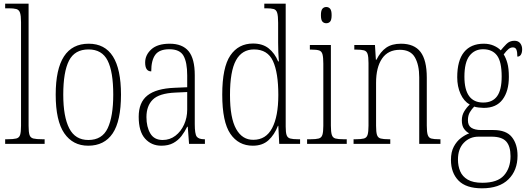

<svg xmlns="http://www.w3.org/2000/svg" viewBox="-20 -780 2866 1041"><path d="M8 0V-25H19Q52 -25 68 -29Q84 -33 89 -48.5Q94 -64 94 -98V-660Q94 -695 88.5 -711Q83 -727 68.5 -731Q54 -735 27 -735H8V-760H135V-98Q135 -64 140 -48.5Q145 -33 161 -29Q177 -25 210 -25H222V0Z M458 10Q375 10 328.5 -57.5Q282 -125 282 -267Q282 -543 461 -543Q636 -543 636 -267Q636 -124 591 -57Q546 10 458 10ZM459 -21Q534 -21 564 -85Q594 -149 594 -267Q594 -391 563.5 -451.5Q533 -512 460 -512Q385 -512 354 -451Q323 -390 323 -267Q323 -147 355.5 -84Q388 -21 459 -21Z M855 10Q801 10 766.5 -28.5Q732 -67 732 -147Q732 -225 779.5 -262.5Q827 -300 926 -304L995 -307V-371Q995 -442 975 -477.5Q955 -513 898 -513Q844 -513 822 -483Q800 -453 800 -393Q767 -393 767 -441Q767 -482 800.5 -512.5Q834 -543 900 -543Q969 -543 1002.5 -502.5Q1036 -462 1036 -372V-107Q1036 -54 1046.5 -39.5Q1057 -25 1088 -25H1091V0H1005L998 -93H995Q982 -66 964 -42.5Q946 -19 919.5 -4.5Q893 10 855 10ZM862 -21Q901 -21 931 -44Q961 -67 978 -104.5Q995 -142 995 -186V-281L930 -278Q843 -274 808.5 -240Q774 -206 774 -145Q774 -92 795 -56.5Q816 -21 862 -21Z M1351 10Q1273 10 1229 -54.5Q1185 -119 1185 -267Q1185 -415 1229 -479.5Q1273 -544 1352 -544Q1404 -544 1437 -517.5Q1470 -491 1488 -447H1492Q1490 -471 1489 -497Q1488 -523 1488 -548V-656Q1488 -693 1483 -710Q1478 -727 1464 -731Q1450 -735 1423 -735H1413V-760H1529V-93Q1529 -62 1534 -47.5Q1539 -33 1553.5 -29Q1568 -25 1596 -25H1607V0H1494L1489 -98H1487Q1468 -49 1435.5 -19.5Q1403 10 1351 10ZM1354 -22Q1422 -22 1455.5 -85.5Q1489 -149 1489 -265Q1489 -386 1460 -449Q1431 -512 1357 -512Q1292 -512 1259.5 -453Q1227 -394 1227 -265Q1227 -140 1260.5 -80.5Q1294 -21 1354 -22Z M1749 -654Q1736 -654 1728 -663Q1720 -672 1720 -698Q1720 -723 1728 -732.5Q1736 -742 1749 -742Q1762 -742 1770 -732.5Q1778 -723 1778 -698Q1778 -672 1770 -663Q1762 -654 1749 -654ZM1645 0V-25H1664Q1693 -25 1708 -29Q1723 -33 1728 -49Q1733 -65 1733 -98V-435Q1733 -469 1728.5 -485.5Q1724 -502 1710.5 -506.5Q1697 -511 1670 -511H1660V-536H1774V-99Q1774 -65 1779 -49Q1784 -33 1799 -29Q1814 -25 1843 -25H1860V0Z M1897 0V-25H1909Q1938 -25 1953 -29Q1968 -33 1973 -49Q1978 -65 1978 -99V-438Q1978 -472 1973 -487.5Q1968 -503 1953.5 -507Q1939 -511 1911 -511H1901V-536H2013L2018 -456H2021Q2043 -500 2074 -521.5Q2105 -543 2154 -543Q2226 -543 2260 -498.5Q2294 -454 2294 -359V-99Q2294 -65 2299 -49Q2304 -33 2318 -29Q2332 -25 2361 -25H2368V0H2253V-361Q2253 -428 2229.5 -469Q2206 -510 2148 -510Q2084 -510 2051.5 -462.5Q2019 -415 2019 -331V-98Q2019 -64 2024 -48.5Q2029 -33 2044 -29Q2059 -25 2088 -25H2096V0Z M2593 241Q2507 241 2466 199Q2425 157 2425 87Q2425 44 2440.5 15Q2456 -14 2479 -31.5Q2502 -49 2524 -57Q2508 -65 2496 -81.5Q2484 -98 2484 -128Q2484 -155 2497.5 -177Q2511 -199 2527 -213Q2495 -231 2477 -271Q2459 -311 2459 -361Q2459 -452 2496 -497.5Q2533 -543 2603 -543Q2633 -543 2657 -532.5Q2681 -522 2695 -507Q2708 -523 2725.5 -541Q2743 -559 2769 -559Q2790 -559 2800.5 -545.5Q2811 -532 2811 -513Q2811 -495 2804.5 -484Q2798 -473 2785 -473Q2785 -498 2780 -510.5Q2775 -523 2761 -523Q2748 -523 2737 -514Q2726 -505 2711 -485Q2723 -466 2731 -437.5Q2739 -409 2739 -363Q2739 -286 2705 -240.5Q2671 -195 2603 -195Q2592 -195 2575.5 -197Q2559 -199 2551 -202Q2538 -189 2527.5 -171.5Q2517 -154 2517 -128Q2517 -99 2536 -87Q2555 -75 2588 -75H2655Q2725 -75 2755.5 -36.5Q2786 2 2786 64Q2786 144 2736.5 192.5Q2687 241 2593 241ZM2600 -224Q2650 -224 2675 -258Q2700 -292 2700 -365Q2700 -446 2674.5 -479.5Q2649 -513 2599 -513Q2553 -513 2525.5 -477.5Q2498 -442 2498 -364Q2498 -224 2600 -224ZM2595 211Q2677 211 2712.5 171Q2748 131 2748 67Q2748 13 2724.5 -13Q2701 -39 2645 -39H2574Q2527 -39 2495 -6Q2463 27 2463 85Q2463 120 2475 148.5Q2487 177 2516 194Q2545 211 2595 211Z"/></svg>

Font: Noto Serif Myanmar Condensed ExtraLight
Style: Regular
Weight: 200
Width: 3
Designer: Ben Mitchell and the Monotype Design Team
Foundry: Monotype Imaging Inc.
Version: Version 2.106; ttfautohint (v1.8.4.7-5d5b)